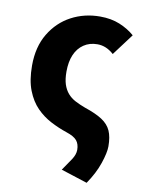

<svg xmlns="http://www.w3.org/2000/svg" viewBox="-88 -639 684 912"><g transform="rotate(10 254.0 -183.5)"><path d="M394 211 267 170Q291 136 307 111.5Q323 87 323 65Q323 37 309 20Q295 3 258 -9Q219 -22 180.5 -42Q142 -62 111 -93.5Q80 -125 61 -173.5Q42 -222 42 -293Q42 -383 80.5 -447Q119 -511 182 -544.5Q245 -578 321 -578Q374 -578 415.5 -561Q457 -544 488 -517L410 -413Q391 -430 371.5 -438Q352 -446 331 -446Q293 -446 265 -427Q237 -408 222.5 -374Q208 -340 208 -293Q208 -256 216 -231.5Q224 -207 239 -189.5Q254 -172 276 -160.5Q298 -149 325 -139Q379 -121 409.5 -101Q440 -81 453 -52Q466 -23 466 23Q466 53 448.5 105Q431 157 394 211Z"/></g></svg>

Font: Noto Sans KR ExtraBold
Style: Regular
Weight: 800
Designer: Ryoko NISHIZUKA  (kana, bopomofo & ideographs); Paul D. Hunt (Latin, Greek & Cyrillic); Sandoll Communications , Soo-you
Foundry: Adobe
Version: Version 2.004-H2;hotconv 1.0.118;makeotfexe 2.5.65603